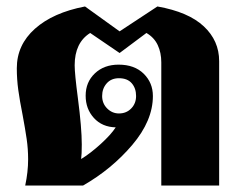

<svg xmlns="http://www.w3.org/2000/svg" viewBox="-20 -574 753 594"><path d="M67 -81Q67 -113 62.5 -144Q58 -175 50 -218Q41 -263 36.5 -296Q32 -329 32 -363Q32 -435 88 -485Q144 -535 243 -554L350 -477L467 -554Q563 -537 610.5 -492.5Q658 -448 658 -385V0H479V-381Q479 -411 468 -434.5Q457 -458 433 -472L350 -410L259 -472Q211 -442 211 -372Q211 -346 221 -270Q233 -178 233 -127Q233 -96 231 -82Q259 -99 291 -128Q323 -157 338 -180Q296 -181 270.5 -209Q245 -237 245 -278Q245 -320 273.5 -347Q302 -374 347 -374Q396 -374 424.5 -346Q453 -318 453 -277Q453 -201 389.5 -126Q326 -51 237 0H58Q67 -42 67 -81ZM401 -277Q401 -301 387.5 -316.5Q374 -332 348 -332Q324 -332 310 -316Q296 -300 296 -277Q296 -254 311.5 -238.5Q327 -223 348 -223Q371 -223 386 -238.5Q401 -254 401 -277Z"/></svg>

Font: Taviraj
Style: Bold
Weight: 700
Designer: Katatrad Team
Foundry: CadsonDemak
Version: Version 1.001